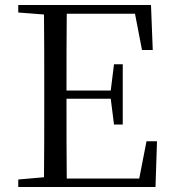

<svg xmlns="http://www.w3.org/2000/svg" viewBox="-20 -748 692 768"><path d="M548 -548H591L584 -728H53V-698L156 -690C157 -591 157 -491 157 -391V-337C157 -236 157 -137 156 -39L53 -30V0H602L608 -183H566L537 -34H247C246 -133 246 -235 246 -353H423L436 -250H471V-491H436L423 -386H246C246 -495 246 -596 247 -693H520Z"/></svg>

Font: Harano Aji Mincho KR
Style: Regular
Weight: 400
Foundry: Masamichi Hosoda
Version: HaranoAjiMinchoKR-Regular version 20230610;ttx 4.39.4